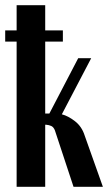

<svg xmlns="http://www.w3.org/2000/svg" viewBox="-28 -719 416 739"><path d="M183 -218Q178 -230 169.5 -234Q161 -238 149 -239H146V0H36V-559H-8V-602H36V-699H146V-602H214V-559H146V-282H162L273 -495H323L210 -279Q234 -273 260.5 -252.5Q287 -232 298 -197L368 0H255Z"/></svg>

Font: Moniqa ExtBd Paragraph
Style: Regular
Weight: 800
Designer: Rajesh Rajput
Foundry: Rajesh Rajput
Version: Version 1.000